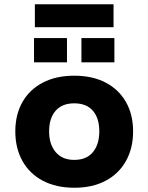

<svg xmlns="http://www.w3.org/2000/svg" viewBox="-20 -872 698 903"><path d="M330 11Q244 11 181.5 -22Q119 -55 85.5 -115Q52 -175 52 -254Q52 -333 85.5 -392Q119 -451 181.5 -483.5Q244 -516 329 -516Q415 -516 477 -483.5Q539 -451 572.5 -392Q606 -333 606 -254Q606 -175 572.5 -115Q539 -55 477 -22Q415 11 330 11ZM329 -120Q387 -120 417 -156.5Q447 -193 447 -254Q447 -316 417 -351Q387 -386 329 -386Q272 -386 241.5 -351Q211 -316 211 -254Q211 -193 242 -156.5Q273 -120 329 -120ZM144 -744V-852H514V-744ZM140 -579V-693H295V-579ZM363 -579V-693H518V-579Z"/></svg>

Font: Nunito Sans 6pt ExtraBold
Style: Regular
Weight: 800
Version: Version 3.101;gftools[0.9.27]